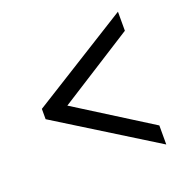

<svg xmlns="http://www.w3.org/2000/svg" viewBox="-97 -699 661 682"><g transform="rotate(-20 233.0 -358.0)"><path d="M419 -107V-179L136 -357L419 -537V-609L47 -377V-338Z"/></g></svg>

Font: Noto Serif Georgian Condensed SemiBold
Style: Regular
Weight: 600
Width: 3
Designer: Monotype Design Team, Akaki Razmadze
Foundry: Google LLC
Version: Version 2.003